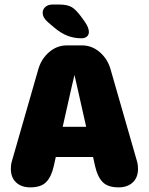

<svg xmlns="http://www.w3.org/2000/svg" viewBox="-20 -820 659 850"><path d="M114 9.5Q75 9.5 51.5 -12.2Q28 -34 28 -73Q28 -81 29 -89.2Q30 -97.5 32.5 -106L149.5 -513Q162.5 -559 197.2 -589Q232 -619 275.5 -619H343.5Q387 -619 421.8 -589Q456.5 -559 469.5 -513L586.5 -106Q589 -97.5 590 -89.2Q591 -81 591 -73Q591 -34 567.5 -12.2Q544 9.5 505 9.5Q457.5 9.5 434.5 -14Q411.5 -37.5 401 -84.5L392 -125H227L218 -84.5Q207.5 -37.5 184.5 -14Q161.5 9.5 114 9.5ZM257.5 -258.5H361.5L320 -443Q317 -456 314.5 -467.2Q312 -478.5 309.5 -488Q307.5 -478.5 304.8 -467.2Q302 -456 299 -443ZM340 -650.5Q308 -650.5 279.2 -661.5Q250.5 -672.5 220 -698L192.5 -721.5Q169 -741.5 169 -763.5Q169 -779 181 -789.5Q193 -800 213 -800H240.5Q278.5 -800 298 -788.2Q317.5 -776.5 342 -742.5L354.5 -725Q373.5 -698.5 373.5 -678.5Q373.5 -666 364.8 -658.2Q356 -650.5 340 -650.5Z"/></svg>

Font: Sono ExtraLight Monospace ExtraBold
Style: Regular
Weight: 800
Version: Version 2.112